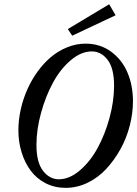

<svg xmlns="http://www.w3.org/2000/svg" viewBox="-20 -885 656 918"><path d="M325.2 -714.4 304.2 -746.1 502 -864.7 532.7 -812ZM293.9 13.2Q241.2 13.2 198 -9Q154.8 -31.2 126.7 -69.1Q98.6 -106.9 83.3 -156.7Q67.9 -206.5 67.9 -262.2Q67.9 -310.5 78.9 -360.4Q89.8 -410.2 109.9 -455.8Q129.9 -501.5 159.2 -542Q188.5 -582.5 223.4 -612.1Q258.3 -641.6 301.3 -658.9Q344.2 -676.3 389.2 -676.3Q459 -676.3 511.2 -637.9Q563.5 -599.6 589.6 -537.8Q615.7 -476.1 615.7 -400.9Q615.7 -343.3 600.3 -283.7Q585 -224.1 555.7 -171.4Q526.4 -118.7 487.5 -76.9Q448.7 -35.2 398.4 -11Q348.1 13.2 293.9 13.2ZM261.2 -27.8Q312 -27.8 361.6 -70.1Q411.1 -112.3 446.5 -177Q481.9 -241.7 503.7 -321.5Q525.4 -401.4 525.4 -475.1Q525.4 -559.1 494.4 -599.1Q463.4 -639.2 418.9 -639.2Q368.2 -639.2 318.6 -597.2Q269 -555.2 233.6 -490.2Q198.2 -425.3 176.3 -345.5Q154.3 -265.6 154.3 -191.9Q154.3 -108.4 185.8 -68.1Q217.3 -27.8 261.2 -27.8Z"/></svg>

Font: Elstob 10pt Medium
Style: Italic
Weight: 500
Italic angle: -20°
Designer: Peter S. Baker
Version: Version 1.015